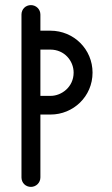

<svg xmlns="http://www.w3.org/2000/svg" viewBox="-20 -598 438 751"><path d="M268 -314C268 -258 221 -223 178 -223H138V-404H177C232 -404 268 -360 268 -314ZM342 -314C342 -405 269 -478 177 -478H138V-541C138 -562 121 -578 101 -578C80 -578 64 -562 64 -541V96C64 117 80 133 101 133C121 133 138 117 138 96V-150H178C266 -150 342 -220 342 -314Z"/></svg>

Font: LS
Style: Regular
Weight: 400
Designer: BSozoo
Foundry: BSozoo
Version: Version 001.000